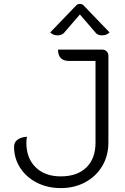

<svg xmlns="http://www.w3.org/2000/svg" viewBox="-20 -954 641 983"><path d="M52 -203Q52 -226 70 -239Q88 -252 118 -254Q115 -239 115 -223Q115 -144 162.5 -97.5Q210 -51 291 -51Q375 -51 422 -96.5Q469 -142 469 -224V-642H334Q277 -642 277 -700H504Q517 -700 526 -691Q535 -682 535 -669V-224Q535 -157 503.5 -104Q472 -51 416.5 -21Q361 9 291 9Q224 9 169.5 -18.5Q115 -46 83.5 -94.5Q52 -143 52 -203ZM275 -773Q252 -773 237 -788L369 -925Q377 -934 389 -934Q402 -934 409 -925L541 -788Q526 -773 503 -773Q480 -773 470 -786L389 -880L308 -786Q295 -773 275 -773Z"/></svg>

Font: K2D ExtraLight
Style: Regular
Weight: 275
Designer: Katatrad Aksorn Co.,Ltd.
Foundry: Cadson Demak Co.,Ltd.
Version: Version 1.000; ttfautohint (v1.6)